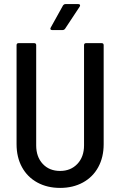

<svg xmlns="http://www.w3.org/2000/svg" viewBox="-20 -911 595 939"><path d="M61 -206V-690Q61 -700 71 -700H147Q157 -700 157 -690V-200Q157 -144 189 -109.5Q221 -75 274 -75Q326 -75 358.5 -109.5Q391 -144 391 -200V-690Q391 -700 401 -700H477Q487 -700 487 -690V-206Q487 -142 460.5 -93.5Q434 -45 385.5 -18.5Q337 8 274 8Q211 8 162.5 -18.5Q114 -45 87.5 -93.5Q61 -142 61 -206ZM300 -891H363Q369 -891 371 -887.5Q373 -884 370 -879L298 -770Q293 -764 286 -764H235Q229 -764 227 -767.5Q225 -771 228 -776L288 -884Q293 -891 300 -891Z"/></svg>

Font: Barlow Semi Condensed Medium
Style: Regular
Weight: 500
Width: 4
Designer: Jeremy Tribby
Foundry: Tribby Type
Version: Version 1.422; ttfautohint (v1.8)